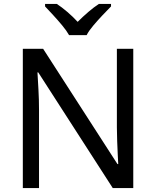

<svg xmlns="http://www.w3.org/2000/svg" viewBox="-20 -964 800 984"><path d="M663 0H558L176 -593H172Q174 -558 177 -506Q180 -454 180 -399V0H97V-714H201L582 -123H586Q585 -139 583.5 -171Q582 -203 580.5 -241Q579 -279 579 -311V-714H663ZM334 -784Q321 -807 299 -833.5Q277 -860 253 -886Q229 -912 211 -931V-944H271Q297 -927 325 -903Q353 -879 378 -852Q405 -879 433 -903Q461 -927 487 -944H549V-931Q530 -912 505.5 -886Q481 -860 458.5 -833.5Q436 -807 424 -784Z"/></svg>

Font: Noto Sans SignWriting
Style: Regular
Weight: 400
Designer: Monotype Design Team
Foundry: Monotype Imaging Inc.
Version: Version 2.004; ttfautohint (v1.8.4.7-5d5b)